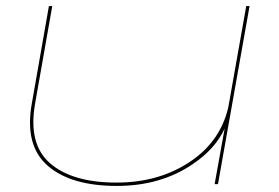

<svg xmlns="http://www.w3.org/2000/svg" viewBox="-20 -606 918 632"><path d="M686.5 0 715.5 -161 719.5 -183Q688.5 -115.5 614 -65.5Q509 6 364.5 6Q213.5 6 137 -60.5Q60.5 -127 84.5 -264L141 -586H152L95.5 -265Q72 -131.5 145.2 -68.2Q218.5 -5 363.5 -5Q506.5 -5 610.5 -77Q706 -143 731.5 -253L790.5 -586H801.5L697.5 0Z"/></svg>

Font: Anybody UltraExpanded Thin
Style: Italic
Weight: 100
Width: 9
Italic angle: -10°
Designer: Tyler Finck
Foundry: Etcetera Type Company
Version: Version 1.010; ttfautohint (v1.8.3) -l 8 -r 50 -G 200 -x 14 